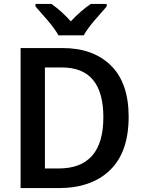

<svg xmlns="http://www.w3.org/2000/svg" viewBox="-20 -959 730 979"><path d="M636 -364Q636 -536 545.5 -625Q455 -714 299 -714H85V0H280Q446 0 541 -91.5Q636 -183 636 -364ZM507 -361Q507 -100 279 -100H209V-615H296Q507 -615 507 -361ZM524 -939H443Q391 -904 341 -850Q294 -903 242 -939H161V-926Q187 -897 223 -855Q259 -813 278 -779H407Q426 -813 462.5 -855.5Q499 -898 524 -926Z"/></svg>

Font: Noto Sans Display Medium
Style: Regular
Weight: 500
Designer: Monotype Design Team
Foundry: Monotype Imaging Inc.
Version: Version 1.900